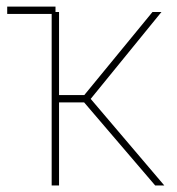

<svg xmlns="http://www.w3.org/2000/svg" viewBox="-20 -566 539 586"><path d="M2 -523.4V-545.9H149.4V-523.4ZM137.7 0V-529.3H160.2V-275.9H237.3L445.3 -529.3H472.7L256.8 -264.2L481.4 0H453.6L236.8 -253.4H160.2V0Z"/></svg>

Font: Inter 24pt Thin
Style: Regular
Weight: 250
Designer: Rasmus Andersson
Foundry: rsms
Version: Version 4.001;git-66647c0bb